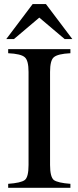

<svg xmlns="http://www.w3.org/2000/svg" viewBox="-20 -896 373 916"><path d="M9.8 -709.5 135.7 -876.5H199.2L325.2 -709.5H288.6L167.5 -812Q137.2 -786.6 106.9 -760.7Q76.7 -734.9 46.4 -709.5ZM19 -19Q80.1 -23.4 98.1 -37.1Q116.2 -50.8 116.2 -108.9V-552.7Q116.2 -607.9 98.1 -623Q80.1 -639.2 19 -642.1V-661.6H315.9V-642.1Q255.9 -639.2 236.8 -623Q218.8 -607.9 218.8 -552.7V-108.9Q218.8 -52.2 236.8 -37.1Q256.3 -23.4 315.9 -19V0H19Z"/></svg>

Font: Dima Niloofar
Style: Regular
Weight: 400
Designer: R.Balvardi
Foundry: Dima Software Group
Version: Version 3.00;November 13, 2018;FontCreator 11.5.0.2427 64-bi